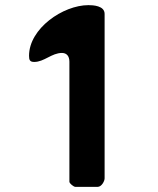

<svg xmlns="http://www.w3.org/2000/svg" viewBox="-20 -727 613 747"><path d="M221 -521C239 -521 250 -509 250 -487V-20C250 -13 267 0 273 0H360C375 0 387 -22 387 -33V-673C387 -705 342 -707 324 -707C225 -707 93 -616 93 -510C93 -494 96 -486 113 -486C152 -486 181 -521 221 -521Z"/></svg>

Font: Asimov Print
Style: C
Weight: 500
Designer: Google
Version: Version 2.000980: 2014